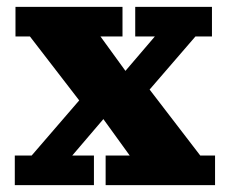

<svg xmlns="http://www.w3.org/2000/svg" viewBox="-20 -538 665 558"><path d="M23 0V-86H72L254 -297H400L562 -86H605V0H287V-86H357L263 -216H301L190 -86H253V0ZM225 -227 67 -432H25V-518H336V-432H272L362 -308H324L430 -432H373V-518H596V-432H548L371 -227Z"/></svg>

Font: Montagu Slab
Style: Bold
Weight: 700
Designer: Florian Karsten
Foundry: Florian Karsten
Version: Version 1.000